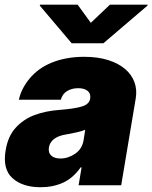

<svg xmlns="http://www.w3.org/2000/svg" viewBox="-20 -797 655 826"><path d="M4.3 -150.6Q14.2 -210.6 46.9 -246.8Q80.3 -283.7 127.8 -301.7Q175.4 -319.6 233 -323.9Q268.5 -326.7 292.8 -330.4Q317.1 -334.2 333.1 -339.1Q363.6 -348.7 367.9 -372.2V-373.6Q371.1 -394.9 356.7 -406.2Q342.3 -417.6 316.8 -417.6Q289.1 -417.6 269 -405.5Q248.9 -393.5 241.5 -367.9H61.1Q72.1 -417.3 108 -459.9Q125.7 -481.2 149.1 -498.2Q172.6 -515.3 201.9 -527.3Q231.2 -539.4 266.3 -546Q301.5 -552.6 342.3 -552.6Q400.6 -552.6 444.8 -538.7Q489 -524.9 517.6 -500.7Q546.2 -476.6 558.2 -443.9Q570.3 -411.2 563.9 -373.6L501.4 0H318.2L331 -76.7H326.7Q294.7 -30.9 251.4 -11.2Q208.1 8.5 154.8 8.5Q77.1 8.5 33.7 -30.5Q-9.6 -69.6 4.3 -150.6ZM151.3 -772.7 152 -777H313.9L370.7 -698.9L453.1 -777H615.1L614.3 -772.7L424.7 -610.8H288.4ZM240.1 -115.1Q273.1 -115.1 303.3 -135.7Q333.1 -155.9 339.5 -193.2L346.6 -238.6Q330.6 -232.2 309.8 -227.6Q289.1 -223 265.6 -218.8Q230.1 -213.4 211.6 -198.3Q193.2 -183.2 190.3 -161.9Q187.1 -139.6 200.8 -127.3Q214.5 -115.1 240.1 -115.1Z"/></svg>

Font: Inter P Black
Style: Italic
Weight: 900
Italic angle: -9.40001°
Designer: Rasmus Andersson
Foundry: rsms
Version: Version 3.018;git-588b23468